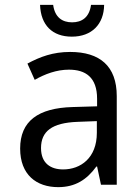

<svg xmlns="http://www.w3.org/2000/svg" viewBox="-20 -761 570 791"><path d="M276 -610C358 -610 408 -661 409 -741H355C348 -689 317 -669 277 -669C237 -669 206 -689 199 -741H145C148 -657 196 -610 276 -610ZM220 10C290 10 338 -21 377 -75H380L396 0H461V-365C461 -489 391 -547 269 -547C198 -547 145 -527 93 -499L123 -432C165 -456 213 -474 264 -474C332 -474 380 -443 380 -354V-323L279 -320C137 -316 63 -262 63 -149C63 -41 130 10 220 10ZM240 -63C189 -63 149 -88 149 -151C149 -220 194 -255 299 -259L379 -262V-214C379 -110 312 -63 240 -63Z"/></svg>

Font: Noto Sans Mono Condensed
Style: Regular
Weight: 400
Width: 3
Designer: Monotype Design Team
Foundry: Monotype Imaging Inc.
Version: Version 2.014